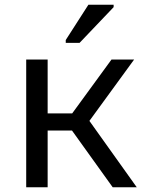

<svg xmlns="http://www.w3.org/2000/svg" viewBox="-20 -786 640 806"><path d="M453 0 260 -269 259 -277 448 -536H543L336 -252L330 -314L554 0ZM90 0V-536H180V0ZM177 -238V-310H291V-238ZM256 -606V-618L351 -766H457V-756L314 -606Z"/></svg>

Font: Noto Sans Mono
Style: Regular
Weight: 400
Designer: Monotype Design Team
Foundry: Monotype Imaging Inc.
Version: Version 2.014